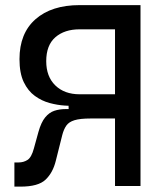

<svg xmlns="http://www.w3.org/2000/svg" viewBox="-20 -713 626 736"><path d="M275.4 -306.6Q256.3 -306.6 228.3 -308.3Q200.2 -310.1 170.2 -318.1Q140.1 -326.2 113.8 -345.2Q87.4 -364.3 71 -398.4Q54.7 -432.6 54.7 -486.3Q54.7 -585.4 116.2 -639.4Q177.7 -693.4 285.2 -693.4H437.5L425.8 -600.6H285.2Q227.1 -600.6 192.1 -570.1Q157.2 -539.6 157.2 -478.5Q157.2 -419.4 192.1 -385.5Q227.1 -351.6 285.2 -351.6H427.7V-306.6ZM35.2 2.4V-90.3H51.3Q70.3 -90.3 85.4 -99.9Q100.6 -109.4 109.9 -144L127.4 -207.5Q137.7 -244.1 153.1 -262.9Q168.5 -281.7 188.2 -288.3Q208 -294.9 231.9 -294.9H325.2L327.6 -258.8Q287.1 -258.8 265.6 -252.2Q244.1 -245.6 234.4 -231.7Q224.6 -217.8 218.8 -195.8L193.8 -96.2Q182.6 -50.8 154.5 -24.2Q126.5 2.4 58.6 2.4ZM244.1 -258.8 241.7 -351.6H438.5V-258.8ZM420.9 0V-693.4H518.6V0Z"/></svg>

Font: Cascadia Mono
Style: Regular
Weight: 400
Monospace: yes
Designer: Aaron Bell
Foundry: Saja Typeworks
Version: Version 2102.003